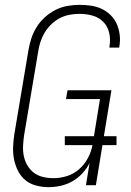

<svg xmlns="http://www.w3.org/2000/svg" viewBox="-20 -763 540 791"><path d="M180 8Q154 8 129 1.5Q104 -5 85 -20.5Q66 -36 54.5 -58.5Q43 -81 38 -106Q33 -131 34 -157.5Q35 -184 39 -210L97 -555Q101 -580 109 -604.5Q117 -629 131 -651.5Q145 -674 165 -692Q185 -710 208.5 -722Q232 -734 257.5 -738.5Q283 -743 307 -743Q332 -743 355.5 -739.5Q379 -736 399 -726.5Q419 -717 435.5 -701Q452 -685 461 -664.5Q470 -644 473 -620.5Q476 -597 472 -573L471 -567H431V-572Q436 -600 430 -627Q424 -654 406 -672.5Q388 -691 362 -698.5Q336 -706 307 -706Q287 -706 266 -702Q245 -698 226 -688Q207 -678 191 -662.5Q175 -647 164 -628.5Q153 -610 146.5 -590Q140 -570 137 -549L79 -204Q76 -183 75 -161Q74 -139 78.5 -118.5Q83 -98 93.5 -80.5Q104 -63 120 -51Q136 -39 157 -34Q178 -29 200 -29Q228 -29 255.5 -37.5Q283 -46 305.5 -65.5Q328 -85 342 -111.5Q356 -138 361 -165H247V-202H367L392 -355H252L258 -391H439L408 -202H460V-165H402L375 0H334L349 -91Q337 -68 319 -48.5Q301 -29 278 -16Q255 -3 230 2.5Q205 8 180 8Z"/></svg>

Font: Iosevka Curly Extralight
Style: Italic
Weight: 200
Italic angle: -9°
Monospace: yes
Designer: Belleve Invis
Foundry: Belleve Invis
Version: Version 22.1.2; ttfautohint (v1.8.4)